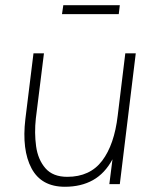

<svg xmlns="http://www.w3.org/2000/svg" viewBox="-20 -704 591 734"><path d="M222 -684H438L434 -650H217ZM117 -251Q111 -196 118 -145Q125 -94 153.5 -61Q182 -28 237 -28Q324 -28 370.5 -89.5Q417 -151 430 -262L459 -500H499L438 0H398L410 -95Q381 -41 335.5 -15.5Q290 10 228 10Q138 10 100.5 -60.5Q63 -131 77 -249L108 -500H148Z"/></svg>

Font: Haskoy ExtraLight
Style: Italic
Weight: 200
Designer: Ertekin Erdin
Foundry: Ertekin Erdin
Version: Version 2.000; ttfautohint (v1.8.4.7-5d5b)